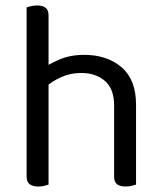

<svg xmlns="http://www.w3.org/2000/svg" viewBox="-20 -675 591 700"><path d="M476 -199H396V-291Q396 -351 362.5 -380Q329 -409 276 -409Q237 -409 203.5 -394Q170 -379 147 -358L132 -423Q156 -440 195.5 -457.5Q235 -475 287 -475Q370 -475 423 -430Q476 -385 476 -293ZM77 -264H157V-2Q152 0 142 2.5Q132 5 120 5Q99 5 88 -3.5Q77 -12 77 -31ZM396 -263 476 -262V-2Q471 0 460.5 2.5Q450 5 439 5Q417 5 406.5 -3.5Q396 -12 396 -31ZM157 -225H77V-648Q82 -650 92.5 -652.5Q103 -655 115 -655Q136 -655 146.5 -646.5Q157 -638 157 -619Z"/></svg>

Font: Baloo Tammudu 2
Style: Regular
Weight: 400
Designer: Maithili Shingre, Omkar Shende and Ek Type
Foundry: Ek Type
Version: Version 1.700